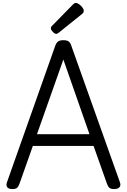

<svg xmlns="http://www.w3.org/2000/svg" viewBox="-20 -1275 865 1309"><path d="M65 14Q39 14 29.5 1.5Q20 -11 27 -31L356 -961Q364 -984 376.5 -992.5Q389 -1001 412 -1001Q436 -1001 448 -992.5Q460 -984 467 -961L798 -31Q805 -11 794.5 1.5Q784 14 758 14Q736 14 726 5.5Q716 -3 709 -23L618 -280H204L113 -23Q106 -3 96.5 5.5Q87 14 65 14ZM232 -360H590L412 -869ZM364 -1044Q353 -1044 340 -1057.5Q327 -1071 327 -1081Q327 -1085 328 -1089Q329 -1093 335 -1099L477 -1244Q482 -1249 486.5 -1252Q491 -1255 497 -1255Q507 -1255 519.5 -1246Q532 -1237 541.5 -1224.5Q551 -1212 551 -1202Q551 -1195 548.5 -1190Q546 -1185 536 -1177L383 -1054Q377 -1050 372.5 -1047Q368 -1044 364 -1044Z"/></svg>

Font: Playwrite PL
Style: Regular
Weight: 400
Designer: Veronika Burian, José Scaglione
Foundry: TypeTogether
Version: Version 1.002